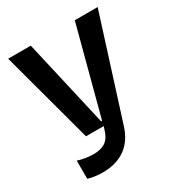

<svg xmlns="http://www.w3.org/2000/svg" viewBox="-177 -664 920 987"><g transform="rotate(-30 283.0 -170.0)"><path d="M60.4 191.8V84.5Q80.6 91.6 106.7 95.5Q132.8 99.4 153.4 99.4Q192.5 99.4 218.9 84.2Q245.4 68.9 258.5 32.7L269.2 0H164.1L17 -545.5H151.3L269.9 -27.7H275.6L412.6 -545.5H548.3L358 54.7Q333.8 129.6 280 167.1Q226.2 204.5 145.6 204.5Q121.8 204.5 96.6 200.6Q71.4 196.7 60.4 191.8Z"/></g></svg>

Font: Riot Sans
Style: Bold
Weight: 600
Designer: Rasmus Andersson
Foundry: rsms
Version: Version 4.001